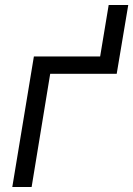

<svg xmlns="http://www.w3.org/2000/svg" viewBox="-20 -745 531 765"><path d="M29 0 115 -520H379L413 -725H491L445 -451H180L106 0Z"/></svg>

Font: Iosevka QP
Style: Italic
Weight: 400
Italic angle: -9°
Designer: Belleve Invis
Foundry: Belleve Invis
Version: Version 20.0.0; ttfautohint (v1.8.4)